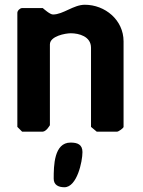

<svg xmlns="http://www.w3.org/2000/svg" viewBox="-20 -554 600 808"><path d="M206 198C206 225 227 234 251 234C304 234 327 126 327 86C327 54 306 46 277 46C207 46 206 144 206 198ZM53 -20 73 0H160C167 0 176 -8 180 -13C183 -17 190 -26 190 -27V-367C190 -402 255 -414 278 -414C312 -414 363 -401 363 -353V-20L387 0H473C479 0 500 -15 500 -20V-380C500 -470 422 -534 337 -534C289 -534 246 -493 203 -493C190 -493 165 -516 160 -520H73C64 -520 53 -509 53 -500Z"/></svg>

Font: Asimov Print
Style: C
Weight: 500
Designer: Google
Version: Version 2.000980: 2014